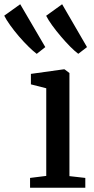

<svg xmlns="http://www.w3.org/2000/svg" viewBox="-110 -887 446 907"><path d="M32 0V-46.5L108.5 -56V-470L36 -488.5V-538L190.5 -559.5H195L218 -542V-55L293 -46.5V0ZM63 -633Q47.5 -644.5 25 -666.5Q2.5 -688.5 -20.5 -715.2Q-43.5 -742 -62.2 -768.2Q-81 -794.5 -90 -813L-14.5 -867L104 -664.5L64 -633ZM259.5 -633Q244 -644.5 222.2 -666.2Q200.5 -688 177.8 -714.8Q155 -741.5 136.2 -767.5Q117.5 -793.5 108 -812.5L183.5 -867L301 -664.5L260 -633Z"/></svg>

Font: Merriweather 36pt Medium
Style: Regular
Weight: 500
Version: Version 2.100